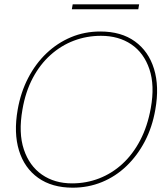

<svg xmlns="http://www.w3.org/2000/svg" viewBox="-20 -858 771 890"><path d="M317 12Q221 12 157 -33.5Q93 -79 68 -160.5Q43 -242 62 -350Q76 -430 110.5 -496.5Q145 -563 195.5 -611Q246 -659 309 -685.5Q372 -712 445 -712Q542 -712 605.5 -666Q669 -620 694 -538.5Q719 -457 700 -350Q686 -269 651.5 -203Q617 -137 566.5 -88.5Q516 -40 452.5 -14Q389 12 317 12ZM314 -8Q380 -8 439.5 -31Q499 -54 547.5 -98.5Q596 -143 630 -208Q664 -273 679 -357Q698 -462 672.5 -537.5Q647 -613 588.5 -652.5Q530 -692 448 -692Q382 -692 322.5 -669.5Q263 -647 214 -603Q165 -559 131.5 -495.5Q98 -432 84 -350Q65 -242 90.5 -165.5Q116 -89 174.5 -48.5Q233 -8 314 -8ZM313 -815 317 -838H625L621 -815Z"/></svg>

Font: DM Sans 10pt Thin
Style: Italic
Weight: 250
Italic angle: -10°
Version: Version 4.004;gftools[0.9.30]